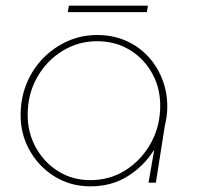

<svg xmlns="http://www.w3.org/2000/svg" viewBox="-20 -647 697 680"><path d="M300 13Q231 13 175 -21Q119 -55 86 -112.5Q53 -170 53 -239Q53 -299 74 -350.5Q95 -402 132.5 -440.5Q170 -479 219 -501Q268 -523 324 -523Q380 -523 426.5 -502.5Q473 -482 506.5 -445Q540 -408 557.5 -359Q575 -310 572 -253Q571 -240 569 -227.5Q567 -215 564 -203L532 0H506L526 -115H525Q488 -57 431 -22Q374 13 300 13ZM300 -9Q367 -9 421 -42Q475 -75 509 -131Q543 -187 547 -255Q551 -326 522 -381.5Q493 -437 441.5 -469Q390 -501 324 -501Q257 -501 201 -466.5Q145 -432 111.5 -373Q78 -314 78 -240Q78 -176 107.5 -123.5Q137 -71 187 -40Q237 -9 300 -9ZM220 -604 224 -627H504L500 -604Z"/></svg>

Font: MuseoModerno Thin
Style: Italic
Weight: 100
Italic angle: -9°
Designer: Pablo Cosgaya, Héctor Gatti, Marcela Romero, and the Authors of The MuseoModerno Project.
Foundry: Omnibus-Type Team
Version: Version 1.003